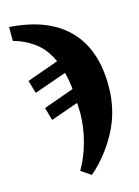

<svg xmlns="http://www.w3.org/2000/svg" viewBox="-119 -614 666 921"><g transform="rotate(-15 214.0 -154.0)"><path d="M171 207Q204 151 223.5 79Q243 7 243 -63Q243 -77 242 -88Q241 -99 241 -112L104 -64L86 -128L237 -182Q235 -203 231.5 -223.5Q228 -244 222 -266L62 -210L43 -274L200 -330Q170 -396 122 -430.5Q74 -465 20 -479V-548Q211 -535 309.5 -434.5Q408 -334 408 -152Q408 -30 354.5 70.5Q301 171 220 240Z"/></g></svg>

Font: Noto Serif Condensed Black
Style: Regular
Weight: 900
Width: 3
Designer: Monotype Design Team
Foundry: Monotype Imaging Inc.
Version: Version 2.015; ttfautohint (v1.8.4.7-5d5b)